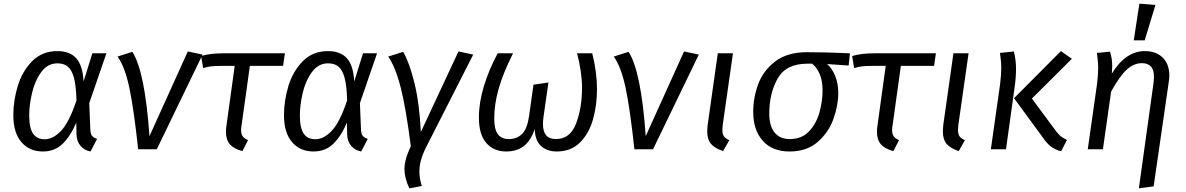

<svg xmlns="http://www.w3.org/2000/svg" viewBox="-20 -818 6501 1052"><path d="M438 -372 486 -526H563L469 -253L475 -107Q476 -86 483.5 -75Q491 -64 512 -57L476 12Q443 6 421.5 -18.5Q400 -43 399 -83L398 -146Q365 -70 322 -29Q279 12 215 12Q141 12 97 -39.5Q53 -91 53 -187Q53 -267 77.5 -347.5Q102 -428 156.5 -483Q211 -538 294 -538Q362 -538 397.5 -499Q433 -460 438 -372ZM140 -186Q140 -117 161 -86Q182 -55 225 -55Q271 -55 315 -101.5Q359 -148 399 -268Q397 -348 385 -392Q373 -436 351 -453.5Q329 -471 295 -471Q241 -471 206 -423Q171 -375 155.5 -308.5Q140 -242 140 -186Z M799 -72 1009 -536 1090 -519 839 0H737Q713 -223 688.5 -338Q664 -453 624 -508L705 -534Q774 -428 799 -72Z M1304 -134Q1301 -118 1301 -105Q1301 -83 1310 -71Q1319 -59 1339 -50L1308 10Q1260 -3 1239 -28Q1218 -53 1218 -96Q1218 -112 1221 -131L1266 -457H1193Q1158 -457 1137 -454.5Q1116 -452 1093 -445L1082 -511Q1130 -526 1205 -526H1541L1531 -457H1349Z M1921 -372 1969 -526H2046L1952 -253L1958 -107Q1959 -86 1966.5 -75Q1974 -64 1995 -57L1959 12Q1926 6 1904.5 -18.5Q1883 -43 1882 -83L1881 -146Q1848 -70 1805 -29Q1762 12 1698 12Q1624 12 1580 -39.5Q1536 -91 1536 -187Q1536 -267 1560.5 -347.5Q1585 -428 1639.5 -483Q1694 -538 1777 -538Q1845 -538 1880.5 -499Q1916 -460 1921 -372ZM1623 -186Q1623 -117 1644 -86Q1665 -55 1708 -55Q1754 -55 1798 -101.5Q1842 -148 1882 -268Q1880 -348 1868 -392Q1856 -436 1834 -453.5Q1812 -471 1778 -471Q1724 -471 1689 -423Q1654 -375 1638.5 -308.5Q1623 -242 1623 -186Z M2286 -95 2492 -536 2573 -519 2318 -18Q2298 21 2288 54.5Q2278 88 2278 122Q2278 161 2291 201L2223 214Q2196 157 2196 109Q2196 56 2231 -17Q2205 -220 2176.5 -334.5Q2148 -449 2107 -508L2189 -534Q2223 -476 2250.5 -364.5Q2278 -253 2286 -95Z M2604 -174Q2604 -256 2631.5 -346.5Q2659 -437 2707 -526H2791Q2736 -416 2712 -331Q2688 -246 2688 -169Q2688 -109 2708 -82.5Q2728 -56 2768 -56Q2812 -56 2840.5 -84Q2869 -112 2879 -183L2903 -354L2985 -366L2958 -178Q2955 -157 2955 -138Q2955 -56 3026 -56Q3104 -56 3136.5 -141.5Q3169 -227 3169 -337Q3169 -421 3142 -526H3225Q3251 -422 3251 -329Q3251 -241 3229 -163.5Q3207 -86 3157.5 -37Q3108 12 3031 12Q2975 12 2943 -19.5Q2911 -51 2910 -111Q2888 -47 2850 -17.5Q2812 12 2753 12Q2686 12 2645 -34Q2604 -80 2604 -174Z M3518 -72 3728 -536 3809 -519 3558 0H3456Q3432 -223 3407.5 -338Q3383 -453 3343 -508L3424 -534Q3493 -428 3518 -72Z M3940 -134Q3938 -112 3938 -106Q3938 -83 3946.5 -71Q3955 -59 3976 -50L3942 10Q3895 -6 3875 -30.5Q3855 -55 3855 -98Q3855 -107 3857 -131L3913 -526H3996Z M4107 -205Q4107 -282 4134 -356Q4161 -430 4227 -481Q4293 -532 4402 -532Q4505 -532 4637 -526L4630 -459L4512 -467Q4540 -442 4556.5 -401Q4573 -360 4573 -308Q4573 -240 4546.5 -166Q4520 -92 4460 -40Q4400 12 4306 12Q4211 12 4159 -47Q4107 -106 4107 -205ZM4487 -323Q4487 -375 4471.5 -411.5Q4456 -448 4430 -469H4403Q4287 -469 4241 -388Q4195 -307 4195 -195Q4195 -128 4224 -92Q4253 -56 4308 -56Q4374 -56 4414 -99.5Q4454 -143 4470.5 -204Q4487 -265 4487 -323Z M4871 -134Q4868 -118 4868 -105Q4868 -83 4877 -71Q4886 -59 4906 -50L4875 10Q4827 -3 4806 -28Q4785 -53 4785 -96Q4785 -112 4788 -131L4833 -457H4760Q4725 -457 4704 -454.5Q4683 -452 4660 -445L4649 -511Q4697 -526 4772 -526H5108L5098 -457H4916Z M5231 -134Q5229 -112 5229 -106Q5229 -83 5237.5 -71Q5246 -59 5267 -50L5233 10Q5186 -6 5166 -30.5Q5146 -55 5146 -98Q5146 -107 5148 -131L5204 -526H5287Z M5692 -67 5536 -280 5793 -538 5853 -496 5634 -278 5751 -120Q5772 -90 5786.5 -76.5Q5801 -63 5826 -51L5794 11Q5757 1 5734.5 -18Q5712 -37 5692 -67ZM5460 -359Q5466 -409 5466 -444Q5466 -484 5459 -528L5535 -536Q5547 -490 5547 -440Q5547 -393 5539 -338L5492 0H5409Z M6301 -368Q6303 -390 6303 -397Q6303 -472 6237 -472Q6192 -472 6153 -436Q6114 -400 6068 -316L6023 0H5940L5991 -359Q5997 -409 5997 -444Q5997 -484 5990 -528L6062 -535Q6068 -514 6071 -497.5Q6074 -481 6074 -454Q6074 -445 6072 -415Q6148 -538 6252 -538Q6315 -538 6351 -502Q6387 -466 6387 -404Q6387 -388 6384 -370L6301 203L6220 214ZM6311 -791 6252 -597H6192L6223 -798Z"/></svg>

Font: Fira Sans Book
Style: Italic
Weight: 350
Italic angle: -8°
Designer: bBox Type GmbH & Carrois Corporate GbR & Edenspiekermann AG
Foundry: bBox Type GmbH & Carrois Corporate GbR & Edenspiekermann AG
Version: Version 4.301